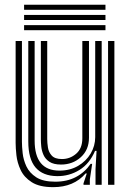

<svg xmlns="http://www.w3.org/2000/svg" viewBox="-20 -771 546 801"><path d="M202 9.8Q144.5 9.8 112.4 -10.9Q80.2 -31.5 66 -62.1Q51.8 -92.8 48.5 -123.5Q45.2 -154.2 45.2 -174.5V-600H71.5V-179.5Q71.5 -160 74.5 -132.1Q77.5 -104.2 90.1 -77Q102.8 -49.8 131.2 -31.4Q159.8 -13 210.5 -13Q259.8 -13 296.8 -32.5Q333.8 -52 358.2 -87.5H364.5L354.8 -22V0H328.5L328.2 -5.5L342 -47.2H337Q287.8 9.8 202 9.8ZM430.8 0V-600H457.2V0ZM234.5 -84.5Q203.8 -84.5 186.5 -95.9Q169.2 -107.2 161.6 -124.4Q154 -141.5 152.2 -159.2Q150.5 -177 150.5 -189.5V-600H177V-191Q177 -175 180 -155.5Q183 -136 196 -121.8Q209 -107.5 238.5 -107.5Q272.2 -107.5 297.9 -129.8Q323.5 -152 323.5 -193.8V-600H351.2V-196.5Q351.2 -146 317.2 -115.2Q283.2 -84.5 234.5 -84.5ZM218.2 -36.2Q159 -36.8 128.5 -72.1Q98 -107.5 98 -181.2V-600H124.5V-184.5Q124.5 -59.2 228 -59.2Q272.2 -59.2 305.9 -79Q339.5 -98.8 358.4 -130.6Q377.2 -162.5 377.2 -198.8V-600H404.2V0H378.5V-65L382.8 -141.5H376.5Q353.8 -88.2 311.5 -62Q269.2 -35.8 218.2 -36.2ZM80.5 -730V-751.2H420V-730ZM80.5 -687.5V-708.8H420V-687.5ZM80.5 -645V-666.2H420V-645Z"/></svg>

Font: Big Shoulders Inline Text ExtraBold
Style: Regular
Weight: 800
Designer: Patric King
Foundry: XO Type Co
Version: Version 1.000